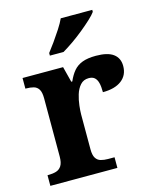

<svg xmlns="http://www.w3.org/2000/svg" viewBox="-115 -845 752 924"><g transform="rotate(-15 261.5 -383.0)"><path d="M20 0V-53H23Q46 -53 63 -58Q80 -63 90 -78.5Q100 -94 100 -125V-415Q100 -445 91 -459.5Q82 -474 66 -478.5Q50 -483 28 -483H25V-536H227L247 -458H252Q265 -488 282 -508Q299 -528 325.5 -538Q352 -548 393 -548Q452 -548 480 -527Q508 -506 508 -467Q508 -421 474.5 -395.5Q441 -370 381 -370Q381 -398 376.5 -416Q372 -434 361.5 -443.5Q351 -453 332 -453Q306 -453 290 -435Q274 -417 266 -390.5Q258 -364 255 -337Q252 -310 252 -293V-120Q252 -91 261 -76.5Q270 -62 286 -57.5Q302 -53 322 -53H354V0ZM180 -619Q195 -638 213.5 -664Q232 -690 249.5 -717Q267 -744 277 -766H434V-756Q425 -743 403.5 -723Q382 -703 355 -681Q328 -659 300 -639.5Q272 -620 248 -606H180Z"/></g></svg>

Font: Noto Serif Armenian
Style: Bold
Weight: 700
Version: Version 2.007